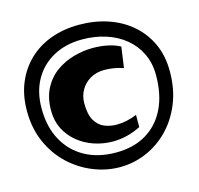

<svg xmlns="http://www.w3.org/2000/svg" viewBox="-128 -938 1251 1205"><g transform="rotate(-15 497.5 -336.0)"><path d="M507 129Q418 129 333 94.5Q248 60 180 -4Q112 -68 72 -159Q32 -250 32 -362Q32 -463 65.5 -543.5Q99 -624 159.5 -682Q220 -740 303.5 -770.5Q387 -801 487 -801Q587 -801 673.5 -772Q760 -743 825 -687Q890 -631 926.5 -552Q963 -473 963 -372Q963 -257 925.5 -164.5Q888 -72 824 -6.5Q760 59 678 94Q596 129 507 129ZM506 34Q621 34 703 -15Q785 -64 829 -154.5Q873 -245 873 -371Q873 -450 842.5 -512.5Q812 -575 758.5 -618.5Q705 -662 634 -684.5Q563 -707 482 -707Q375 -707 294.5 -663Q214 -619 169.5 -540Q125 -461 125 -354Q125 -234 172.5 -147Q220 -60 305.5 -13Q391 34 506 34ZM506 -38Q442 -38 383 -58Q324 -78 278 -116Q232 -154 205.5 -206.5Q179 -259 179 -325Q179 -409 210.5 -469Q242 -529 294 -566Q346 -603 408.5 -620.5Q471 -638 533 -638Q583 -638 629 -628.5Q675 -619 709 -600L690 -465Q659 -476 628 -481Q597 -486 567 -486Q514 -486 474.5 -462.5Q435 -439 413.5 -400.5Q392 -362 392 -316Q392 -243 415.5 -203.5Q439 -164 476.5 -149Q514 -134 555 -134Q588 -134 622 -141.5Q656 -149 687 -162V-83Q644 -61 598 -49.5Q552 -38 506 -38Z"/></g></svg>

Font: Marhey Light
Style: Bold
Weight: 700
Version: Version 1.000